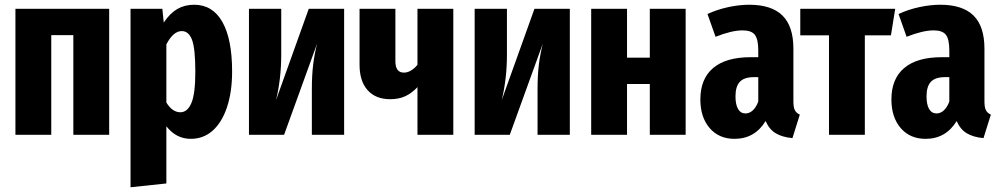

<svg xmlns="http://www.w3.org/2000/svg" viewBox="-20 -568 4215 809"><path d="M289 0V-420H196V0H45V-531H440V0Z M958 -267Q958 -181 936.5 -116.5Q915 -52 876 -17.5Q837 17 784 17Q722 17 681 -36V205L530 221V-531H664L670 -473Q696 -512 727 -530Q758 -548 798 -548Q876 -548 917 -475.5Q958 -403 958 -267ZM803 -265Q803 -364 789 -400.5Q775 -437 746 -437Q710 -437 681 -381V-136Q706 -95 740 -95Q770 -95 786.5 -134Q803 -173 803 -265Z M1430 0H1294V-191Q1294 -251 1299.5 -295.5Q1305 -340 1316 -384L1177 0H1029V-531H1165V-338Q1165 -236 1143 -146L1281 -531H1430Z M1890 -531V0H1739V-201Q1716 -176 1688.5 -163Q1661 -150 1624 -150Q1563 -150 1529 -188Q1495 -226 1495 -295V-531H1646V-310Q1646 -262 1682 -262Q1697 -262 1712 -271Q1727 -280 1739 -295V-531Z M2381 0H2245V-191Q2245 -251 2250.5 -295.5Q2256 -340 2267 -384L2128 0H1980V-531H2116V-338Q2116 -236 2094 -146L2232 -531H2381Z M2718 0V-214H2622V0H2471V-531H2622V-325H2718V-531H2869V0Z M3350 -85 3319 14Q3276 10 3248.5 -6.5Q3221 -23 3206 -58Q3160 17 3075 17Q3009 17 2970 -28.5Q2931 -74 2931 -149Q2931 -236 2985 -281.5Q3039 -327 3143 -327H3175V-355Q3175 -403 3160.5 -421.5Q3146 -440 3109 -440Q3063 -440 2995 -413L2961 -509Q3002 -528 3048.5 -538Q3095 -548 3137 -548Q3231 -548 3277 -502.5Q3323 -457 3323 -363V-141Q3323 -116 3329 -104Q3335 -92 3350 -85ZM3175 -140V-243H3157Q3116 -243 3097.5 -223.5Q3079 -204 3079 -162Q3079 -127 3090 -108.5Q3101 -90 3121 -90Q3138 -90 3152 -103Q3166 -116 3175 -140Z M3752 -531 3734 -419H3624V0H3473V-419H3352V-531Z M4155 -85 4124 14Q4081 10 4053.5 -6.5Q4026 -23 4011 -58Q3965 17 3880 17Q3814 17 3775 -28.5Q3736 -74 3736 -149Q3736 -236 3790 -281.5Q3844 -327 3948 -327H3980V-355Q3980 -403 3965.5 -421.5Q3951 -440 3914 -440Q3868 -440 3800 -413L3766 -509Q3807 -528 3853.5 -538Q3900 -548 3942 -548Q4036 -548 4082 -502.5Q4128 -457 4128 -363V-141Q4128 -116 4134 -104Q4140 -92 4155 -85ZM3980 -140V-243H3962Q3921 -243 3902.5 -223.5Q3884 -204 3884 -162Q3884 -127 3895 -108.5Q3906 -90 3926 -90Q3943 -90 3957 -103Q3971 -116 3980 -140Z"/></svg>

Font: Fira Sans Extra Condensed
Style: Bold
Weight: 700
Width: 1
Designer: Carrois Corporate & Edenspiekermann AG
Foundry: Carrois Corporate GbR & Edenspiekermann AG
Version: Version 4.203